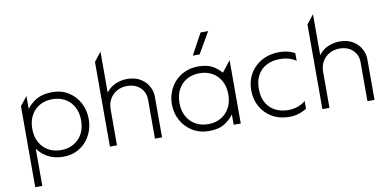

<svg xmlns="http://www.w3.org/2000/svg" viewBox="-85 -1018 3053 1494"><g transform="rotate(-10 1441.5 -271.0)"><path d="M85 210V-430L141 -500V-399Q172.5 -440.5 220 -467.8Q267.5 -495 344 -495Q416.5 -495 471.2 -460.2Q526 -425.5 556.5 -367.5Q587 -309.5 587 -240Q587 -188 569.5 -141.8Q552 -95.5 519.8 -60.2Q487.5 -25 443 -5Q398.5 15 344 15Q273 15 222.8 -12.5Q172.5 -40 141 -84V210ZM334 -39Q390.5 -39 434 -63.8Q477.5 -88.5 502.2 -133.5Q527 -178.5 527 -240Q527 -301.5 502.2 -346.8Q477.5 -392 434 -416.5Q390.5 -441 334 -441Q277.5 -441 234 -416.5Q190.5 -392 165.8 -346.8Q141 -301.5 141 -240Q141 -178.5 165.8 -133.5Q190.5 -88.5 234 -63.8Q277.5 -39 334 -39Z M712 0V-669L768 -740V-392L757 -401Q790 -452 837.2 -473.5Q884.5 -495 933 -495Q996.5 -495 1039 -469Q1081.5 -443 1102.8 -403.2Q1124 -363.5 1124 -323V0H1068V-306Q1068 -366 1028.5 -403.5Q989 -441 923 -441Q880 -441 844.8 -421.5Q809.5 -402 788.8 -366.8Q768 -331.5 768 -285V0Z M1496 15Q1421 15 1364.2 -19.8Q1307.5 -54.5 1275.8 -112.5Q1244 -170.5 1244 -240Q1244 -292 1262.2 -338.2Q1280.5 -384.5 1313.8 -419.8Q1347 -455 1393.5 -475Q1440 -495 1496 -495Q1572 -495 1620.2 -463.8Q1668.5 -432.5 1699 -386L1670 -354V-404L1746 -500V0H1690V-106L1699 -94Q1668.5 -47.5 1620.2 -16.2Q1572 15 1496 15ZM1497 -39Q1553.5 -39 1597 -63.8Q1640.5 -88.5 1665.2 -133.5Q1690 -178.5 1690 -240Q1690 -301.5 1665.2 -346.8Q1640.5 -392 1597 -416.5Q1553.5 -441 1497 -441Q1440.5 -441 1397 -416.5Q1353.5 -392 1328.8 -346.8Q1304 -301.5 1304 -240Q1304 -178.5 1328.8 -133.5Q1353.5 -88.5 1397 -63.8Q1440.5 -39 1497 -39ZM1470 -585 1561 -752H1621L1524 -585Z M2128 15Q2052.5 15 1994.5 -18.2Q1936.5 -51.5 1903.8 -109Q1871 -166.5 1871 -240Q1871 -296 1890.5 -342.5Q1910 -389 1945.8 -423.2Q1981.5 -457.5 2030 -476.2Q2078.5 -495 2136 -495Q2170.5 -495 2201 -488Q2231.5 -481 2259 -465V-404Q2236 -422 2202.8 -431.5Q2169.5 -441 2132 -441Q2070.5 -441 2025.5 -417.2Q1980.5 -393.5 1955.8 -348.8Q1931 -304 1931 -241Q1931 -146.5 1985 -92.8Q2039 -39 2131 -39Q2173 -39 2209.5 -53Q2246 -67 2266 -87V-25Q2234.5 -5.5 2200.5 4.8Q2166.5 15 2128 15Z M2391 0V-669L2447 -740V-392L2436 -401Q2469 -452 2516.2 -473.5Q2563.5 -495 2612 -495Q2675.5 -495 2718 -469Q2760.5 -443 2781.8 -403.2Q2803 -363.5 2803 -323V0H2747V-306Q2747 -366 2707.5 -403.5Q2668 -441 2602 -441Q2559 -441 2523.8 -421.5Q2488.5 -402 2467.8 -366.8Q2447 -331.5 2447 -285V0Z"/></g></svg>

Font: Geologica-Sharp
Style: Regular
Weight: 100
Designer: Sindre Bremnes, Frode Helland
Foundry: Monokrom Skriftforlag AS
Version: Version 1.010;gftools[0.9.28]